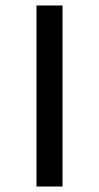

<svg xmlns="http://www.w3.org/2000/svg" viewBox="-20 -680 361 700"><path d="M113 -660H208V0H113Z"/></svg>

Font: Cairo SemiBold
Style: Regular
Weight: 600
Designer: Mohamed Gaber, the designers of Titillium
Foundry: Kief Type Foundry
Version: Version 2.009; ttfautohint (v1.5.33-1714) -l 8 -r 50 -G 200 